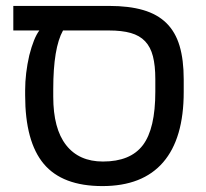

<svg xmlns="http://www.w3.org/2000/svg" viewBox="-20 -619 696 649"><path d="M65 -314Q65 -371 79 -432Q94 -491 113 -516H25V-599H349Q416 -599 464 -585Q512 -571 542.5 -541Q573 -511 587 -464Q601 -417 601 -351V-308Q601 -151 531.5 -70.5Q462 10 326 10Q191 10 128 -65Q65 -140 65 -297ZM193 -516Q160 -457 160 -318V-292Q160 -184 203.5 -128.5Q247 -73 328 -73Q421 -73 463 -128.5Q505 -184 505 -309V-352Q505 -397 497 -428.5Q489 -460 470.5 -479.5Q452 -499 422 -507.5Q392 -516 348 -516Z"/></svg>

Font: Libra Sans
Style: Regular
Weight: 400
Foundry: Context Ltd
Version: Version 1.000; ttfautohint (v1.3)